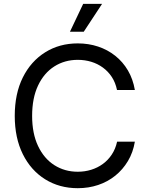

<svg xmlns="http://www.w3.org/2000/svg" viewBox="-20 -962 769 992"><path d="M381.8 10.3Q287.1 10.3 213.4 -35.6Q139.6 -81.5 97.9 -165.5Q56.2 -249.5 56.2 -363.3Q56.2 -478 97.9 -561.8Q139.6 -645.5 213.4 -691.7Q287.1 -737.8 381.8 -737.8Q437.5 -737.8 486.8 -721.4Q536.1 -705.1 575.4 -673.8Q614.7 -642.6 640.9 -598.1Q667 -553.7 676.8 -497.1H584.5Q576.7 -535.2 557.9 -564Q539.1 -592.8 511.7 -612.8Q484.4 -632.8 451.4 -642.8Q418.5 -652.8 381.8 -652.8Q314 -652.8 260.5 -618.7Q207 -584.5 176.5 -519.8Q146 -455.1 146 -363.3Q146 -272 176.8 -207.3Q207.5 -142.6 261 -108.6Q314.5 -74.7 381.8 -74.7Q418.5 -74.7 451.4 -85Q484.4 -95.2 511.5 -115Q538.6 -134.8 557.6 -163.6Q576.7 -192.4 585 -230H676.8Q667.5 -174.3 641.1 -130.1Q614.7 -85.9 575.7 -54.4Q536.6 -22.9 487.3 -6.3Q438 10.3 381.8 10.3ZM341.3 -797.9 409.7 -941.9H507.3L412.6 -797.9Z"/></svg>

Font: Inter 18pt
Style: Regular
Weight: 400
Designer: Rasmus Andersson
Foundry: rsms
Version: Version 4.001;git-66647c0bb